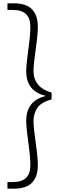

<svg xmlns="http://www.w3.org/2000/svg" viewBox="-20 -951 394 1157"><path d="M182 -221Q182 -265 204 -299.5Q226 -334 291 -352V-393Q182 -424 182 -524Q182 -564 195 -653.5Q208 -743 208 -789Q208 -931 65 -931H25V-891H59Q110 -891 136.5 -866.5Q163 -842 163 -787Q163 -740 150.5 -650Q138 -560 138 -523Q138 -401 254 -374V-372Q138 -344 138 -222Q138 -184 150.5 -94Q163 -4 163 42Q163 97 136.5 121.5Q110 146 59 146H25V186H65Q208 186 208 44Q208 -2 195 -91.5Q182 -181 182 -221Z"/></svg>

Font: Poppins ExtraLight
Style: Regular
Weight: 275
Designer: Ninad Kale (Devanagari), Jonny Pinhorn (Latin)
Foundry: Indian Type Foundry
Version: Version 3.200;PS 1.000;hotconv 16.6.54;makeotf.lib2.5.65590